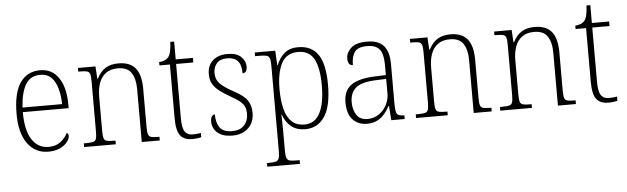

<svg xmlns="http://www.w3.org/2000/svg" viewBox="-53 -857 4237 1297"><g transform="rotate(-5 2065.5 -208.5)"><path d="M248 10Q160 10 108 -61Q56 -132 56 -262Q56 -404 104 -473.5Q152 -543 240 -543Q320 -543 365 -477Q410 -411 410 -294V-271H99Q99 -146 140.5 -84Q182 -22 252 -22Q303 -22 335 -47.5Q367 -73 383 -106Q394 -100 394 -84Q394 -66 377.5 -44Q361 -22 328.5 -6Q296 10 248 10ZM368 -302Q367 -395 335.5 -453.5Q304 -512 239 -512Q169 -512 137 -455.5Q105 -399 100 -302Z M491 0V-25H507Q538 -25 554 -29Q570 -33 575 -48.5Q580 -64 580 -99V-438Q580 -472 575 -487.5Q570 -503 555 -507Q540 -511 512 -511H496V-536H615L620 -453H624Q650 -502 685 -522.5Q720 -543 771 -543Q849 -543 886 -497.5Q923 -452 923 -357V-99Q923 -64 928 -48.5Q933 -33 948.5 -29Q964 -25 995 -25H1004V0H882V-361Q882 -428 855.5 -469Q829 -510 764 -510Q713 -510 681.5 -486Q650 -462 636 -421.5Q622 -381 622 -331V-98Q622 -64 627 -48.5Q632 -33 648 -29Q664 -25 695 -25H706V0Z M1226 10Q1168 10 1142.5 -23.5Q1117 -57 1117 -142V-505H1046V-528Q1086 -530 1107 -552Q1119 -565 1125 -590Q1131 -615 1133 -657H1159V-536H1276V-505H1159V-137Q1159 -72 1176 -46.5Q1193 -21 1230 -21Q1246 -21 1258 -22.5Q1270 -24 1285 -26V3Q1255 10 1226 10Z M1497 10Q1447 10 1417 -6Q1387 -22 1374 -46Q1361 -70 1361 -94Q1361 -120 1369.5 -131.5Q1378 -143 1390 -143Q1390 -86 1413.5 -53Q1437 -20 1498 -20Q1551 -20 1579 -50.5Q1607 -81 1607 -130Q1607 -154 1599.5 -173Q1592 -192 1571.5 -210.5Q1551 -229 1511 -251Q1460 -280 1430 -304Q1400 -328 1386.5 -354.5Q1373 -381 1373 -418Q1373 -475 1410 -508.5Q1447 -542 1510 -542Q1572 -542 1602 -513Q1632 -484 1632 -448Q1632 -403 1601 -403Q1601 -461 1577 -487Q1553 -513 1506 -513Q1457 -513 1434.5 -486.5Q1412 -460 1412 -421Q1412 -377 1440.5 -348.5Q1469 -320 1526 -289Q1597 -252 1621 -216.5Q1645 -181 1645 -133Q1645 -67 1604.5 -28.5Q1564 10 1497 10Z M1712 240V215H1730Q1758 215 1773 210.5Q1788 206 1793.5 190Q1799 174 1799 139V-438Q1799 -472 1793.5 -487.5Q1788 -503 1772 -507Q1756 -511 1724 -511H1695V-536H1834L1839 -437H1842Q1860 -483 1895 -514.5Q1930 -546 1990 -546Q2080 -546 2124.5 -481Q2169 -416 2169 -277Q2169 -129 2121.5 -59.5Q2074 10 1991 10Q1933 10 1896 -19.5Q1859 -49 1840 -102H1838Q1838 -85 1839 -55Q1840 -25 1840 18V140Q1840 175 1845.5 191Q1851 207 1866 211Q1881 215 1909 215H1934V240ZM1989 -22Q2059 -22 2093 -88.5Q2127 -155 2127 -275Q2127 -394 2094.5 -454Q2062 -514 1987 -514Q1907 -514 1873.5 -449Q1840 -384 1840 -276Q1840 -199 1854 -142Q1868 -85 1900.5 -53.5Q1933 -22 1989 -22Z M2408 10Q2351 10 2313.5 -28.5Q2276 -67 2276 -147Q2276 -226 2327.5 -263Q2379 -300 2488 -304L2564 -307V-371Q2564 -416 2555.5 -447.5Q2547 -479 2523 -496Q2499 -513 2454 -513Q2392 -513 2370 -482Q2348 -451 2348 -393Q2314 -393 2314 -442Q2314 -480 2347.5 -511.5Q2381 -543 2456 -543Q2534 -543 2569.5 -502Q2605 -461 2605 -377V-109Q2605 -56 2615 -40.5Q2625 -25 2661 -25H2665V0H2574L2567 -97H2563Q2550 -71 2530 -46.5Q2510 -22 2480.5 -6Q2451 10 2408 10ZM2416 -22Q2459 -22 2492.5 -45Q2526 -68 2545 -104.5Q2564 -141 2564 -181V-281L2491 -278Q2393 -274 2355.5 -239.5Q2318 -205 2318 -145Q2318 -93 2341 -57.5Q2364 -22 2416 -22Z M2742 0V-25H2758Q2789 -25 2805 -29Q2821 -33 2826 -48.5Q2831 -64 2831 -99V-438Q2831 -472 2826 -487.5Q2821 -503 2806 -507Q2791 -511 2763 -511H2747V-536H2866L2871 -453H2875Q2901 -502 2936 -522.5Q2971 -543 3022 -543Q3100 -543 3137 -497.5Q3174 -452 3174 -357V-99Q3174 -64 3179 -48.5Q3184 -33 3199.5 -29Q3215 -25 3246 -25H3255V0H3133V-361Q3133 -428 3106.5 -469Q3080 -510 3015 -510Q2964 -510 2932.5 -486Q2901 -462 2887 -421.5Q2873 -381 2873 -331V-98Q2873 -64 2878 -48.5Q2883 -33 2899 -29Q2915 -25 2946 -25H2957V0Z M3313 0V-25H3329Q3360 -25 3376 -29Q3392 -33 3397 -48.5Q3402 -64 3402 -99V-438Q3402 -472 3397 -487.5Q3392 -503 3377 -507Q3362 -511 3334 -511H3318V-536H3437L3442 -453H3446Q3472 -502 3507 -522.5Q3542 -543 3593 -543Q3671 -543 3708 -497.5Q3745 -452 3745 -357V-99Q3745 -64 3750 -48.5Q3755 -33 3770.5 -29Q3786 -25 3817 -25H3826V0H3704V-361Q3704 -428 3677.5 -469Q3651 -510 3586 -510Q3535 -510 3503.5 -486Q3472 -462 3458 -421.5Q3444 -381 3444 -331V-98Q3444 -64 3449 -48.5Q3454 -33 3470 -29Q3486 -25 3517 -25H3528V0Z M4048 10Q3990 10 3964.5 -23.5Q3939 -57 3939 -142V-505H3868V-528Q3908 -530 3929 -552Q3941 -565 3947 -590Q3953 -615 3955 -657H3981V-536H4098V-505H3981V-137Q3981 -72 3998 -46.5Q4015 -21 4052 -21Q4068 -21 4080 -22.5Q4092 -24 4107 -26V3Q4077 10 4048 10Z"/></g></svg>

Font: Noto Serif Georgian SemiCondensed ExtraLight
Style: Regular
Weight: 200
Width: 4
Designer: Monotype Design Team, Akaki Razmadze
Foundry: Google LLC
Version: Version 2.003; ttfautohint (v1.8.4.7-5d5b)